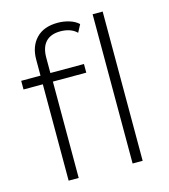

<svg xmlns="http://www.w3.org/2000/svg" viewBox="-111 -834 811 922"><g transform="rotate(-15 294.5 -373.0)"><path d="M116 0V-602Q116 -667 153.5 -706.5Q191 -746 261 -746Q290 -746 318 -737.5Q346 -729 364 -712L344 -674Q329 -689 308 -696Q287 -703 263 -703Q215 -703 190 -676.5Q165 -650 165 -598V-510L166 -486V0ZM20 -479V-522H332V-479ZM434 0V-742H484V0Z"/></g></svg>

Font: MOST Montserrat Light
Style: Regular
Weight: 300
Designer: Julieta Ulanovsky
Foundry: Julieta Ulanovsky
Version: Version 8.000;March 11, 2024;FontCreator 15.0.0.2926 64-bit